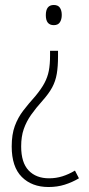

<svg xmlns="http://www.w3.org/2000/svg" viewBox="-20 -554 357 771"><path d="M213 -328Q213 -287 208 -257.5Q203 -228 189.5 -203Q176 -178 151 -150Q124 -120 105 -93Q86 -66 75.5 -36Q65 -6 65 34Q65 99 95 130.5Q125 162 177 162Q205 162 230.5 154Q256 146 281 131L297 162Q270 178 240 187.5Q210 197 175 197Q108 197 67.5 156.5Q27 116 27 34Q27 -14 39.5 -48Q52 -82 73.5 -110Q95 -138 122 -168Q146 -197 158.5 -220.5Q171 -244 176 -269.5Q181 -295 181 -331V-350H213ZM228 -494Q228 -476 220.5 -464.5Q213 -453 196 -453Q164 -453 164 -493Q164 -534 196 -534Q213 -534 220.5 -523Q228 -512 228 -494Z"/></svg>

Font: Noto Sans Arabic Cond ExtLt
Style: Regular
Weight: 200
Width: 3
Designer: Monotype Design Team, Nadine Chahine, Nizar Qandah and Khaled Hosny
Foundry: Monotype Imaging Inc.
Version: Version 2.012; ttfautohint (v1.8.4.7-5d5b)